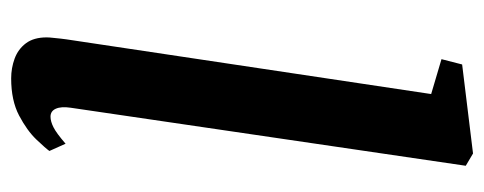

<svg xmlns="http://www.w3.org/2000/svg" viewBox="-282 -576 868 344"><g transform="rotate(90 152.0 -404.0)"><path d="M173 -96.5Q170.5 -79.5 174.8 -70Q179 -60.5 189 -60.5Q197.5 -60.5 208 -65.8Q218.5 -71 237.5 -87.5L250.5 -58.5Q245.5 -51.5 229.8 -35Q214 -18.5 187 -4.2Q160 10 120.5 10Q102 10 85 3.8Q68 -2.5 57.5 -16.5Q47 -30.5 47 -53.5Q47 -58.5 47.8 -65.2Q48.5 -72 49.2 -78.8Q50 -85.5 50.5 -89L148.5 -742.5L86 -761L95.5 -798L255 -817.5L277 -804.5Z"/></g></svg>

Font: Merriweather SemiBold
Style: Italic
Weight: 600
Italic angle: -7.8°
Version: Version 2.101